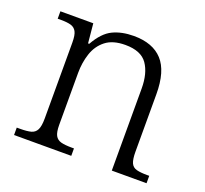

<svg xmlns="http://www.w3.org/2000/svg" viewBox="-100 -661 831 779"><g transform="rotate(20 316.0 -272.0)"><path d="M33 0V-32H47Q77 -32 94 -36.5Q111 -41 119 -56.5Q127 -72 127 -105V-433Q127 -466 119 -480.5Q111 -495 95 -499.5Q79 -504 53 -504H38V-536H180L188 -452H193Q224 -507 262.5 -525.5Q301 -544 353 -544Q435 -544 477 -498Q519 -452 519 -353V-105Q519 -72 526 -56.5Q533 -41 550 -36.5Q567 -32 595 -32H605V0H455V-354Q455 -420 428 -459Q401 -498 333 -498Q279 -498 248 -473.5Q217 -449 204 -409.5Q191 -370 191 -326V-102Q191 -70 199 -55.5Q207 -41 224 -36.5Q241 -32 270 -32H280V0Z"/></g></svg>

Font: Noto Serif Hebrew Light
Style: Regular
Weight: 300
Version: Version 2.003